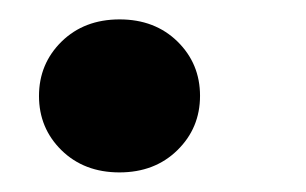

<svg xmlns="http://www.w3.org/2000/svg" viewBox="-20 -171 312 196"><path d="M101.9 5Q65.9 5 42.8 -17.6Q19.8 -40.2 19.8 -73Q19.8 -105.9 42.9 -128.6Q66 -151.2 102.1 -151.2Q138.1 -151.2 161.2 -128.6Q184.2 -106 184.2 -73.2Q184.2 -40.3 161.1 -17.7Q138 5 101.9 5Z"/></svg>

Font: DM Sans 9pt
Style: Italic
Weight: 400
Italic angle: -10°
Designer: Colophon Foundry, Jonny Pinhorn
Foundry: Colophon Foundry
Version: Version 4.004